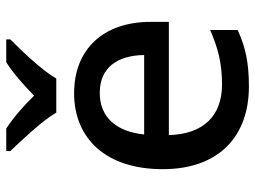

<svg xmlns="http://www.w3.org/2000/svg" viewBox="-121 -685 816 614"><g transform="rotate(-90 287.0 -378.0)"><path d="M468 -766H395C360 -744 324 -712 288 -677C254 -712 218 -743 183 -766H111V-753C147 -715 208 -651 234 -606H343C368 -651 431 -716 468 -753ZM296 -549C150 -549 53 -446 53 -266C53 -83 161 10 317 10C394 10 444 -1 498 -26V-114C441 -89 392 -76 324 -76C222 -76 165 -137 162 -246H524V-305C524 -455 437 -549 296 -549ZM297 -467C379 -467 417 -409 418 -325H164C173 -415 220 -467 297 -467Z"/></g></svg>

Font: Noto Sans Cherokee Medium
Style: Regular
Weight: 500
Designer: Monotype Design Team
Foundry: Monotype Imaging Inc.
Version: Version 2.001